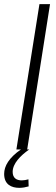

<svg xmlns="http://www.w3.org/2000/svg" viewBox="-21 -720 271 925"><path d="M116 144C105 147 94 149 84 149C59 149 40 138 40 108C40 68 78 29 120 0H110L220 -700H169L58 0H80C22 40 -1 80 -1 118C-1 169 34 185 72 185C88 185 103 182 117 178Z"/></svg>

Font: Arthouse Owned Light
Style: Italic
Weight: 300
Italic angle: -10°
Designer: Jeremy Tribby
Foundry: Tribby Type
Version: Version 1.000;PS 001.000;hotconv 1.0.88;makeotf.lib2.5.64775